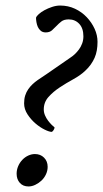

<svg xmlns="http://www.w3.org/2000/svg" viewBox="-20 -659 372 693"><path d="M40 -32Q40 -12 51.5 1Q63 14 83 14Q95 14 107.5 8Q120 2 130 -7.5Q140 -17 146 -30Q152 -43 152 -57Q152 -77 139 -90Q126 -103 106 -103Q94 -103 82 -97.5Q70 -92 60.5 -82Q51 -72 45.5 -59Q40 -46 40 -32ZM177 -199Q173 -202 166.5 -208.5Q160 -215 153.5 -223.5Q147 -232 142.5 -242.5Q138 -253 138 -264Q138 -290 155 -309Q172 -328 195.5 -343.5Q219 -359 244.5 -373Q270 -387 287 -403Q299 -414 307.5 -426Q316 -438 321.5 -450.5Q327 -463 329.5 -477.5Q332 -492 332 -508Q332 -532 321.5 -555Q311 -578 293 -597Q275 -616 250.5 -627.5Q226 -639 197 -639Q183 -639 168 -634Q153 -629 141 -622.5Q129 -616 120.5 -608.5Q112 -601 110 -595Q110 -588 111.5 -579Q113 -570 116.5 -562Q120 -554 127 -548Q134 -542 145 -542Q159 -542 167.5 -549.5Q176 -557 184 -565.5Q192 -574 201.5 -581.5Q211 -589 228 -589Q251 -589 266 -573Q281 -557 281 -528Q281 -514 276.5 -502Q272 -490 265 -480.5Q258 -471 250 -463.5Q242 -456 234 -451Q217 -439 203 -429.5Q189 -420 175.5 -410.5Q162 -401 148 -391.5Q134 -382 116 -370Q106 -363 97.5 -355Q89 -347 82 -337Q75 -327 71 -314.5Q67 -302 67 -286Q67 -265 79.5 -246Q92 -227 108.5 -213Q125 -199 141.5 -191Q158 -183 167 -183Q171 -185 174 -190.5Q177 -196 177 -199Z"/></svg>

Font: Vermiglione
Style: Italic
Weight: 400
Italic angle: -11°
Version: Version 1.105